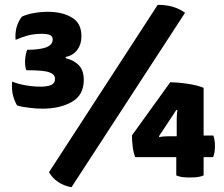

<svg xmlns="http://www.w3.org/2000/svg" viewBox="-20 -745 945 809"><path d="M759.8 -691.4Q736.3 -708 707 -716.8Q678.7 -724.6 644.5 -724.6Q492.2 -490.2 186.5 -19.5Q200.2 4.9 224.6 21.5Q249 38.1 281.2 43.9Q440.4 -201.2 759.8 -691.4ZM837.9 -83Q847.7 -83 877.9 -83Q881.8 -90.8 883.8 -103.5Q885.7 -116.2 885.7 -129.9Q885.7 -142.6 883.8 -155.3Q881.8 -167 878.9 -173.8Q865.2 -173.8 837.9 -173.8Q837.9 -224.6 837.9 -375Q808.6 -386.7 772.5 -391.6Q735.4 -397.5 697.3 -398.4Q643.6 -323.2 536.1 -174.8Q536.1 -151.4 539.1 -127Q542 -102.5 549.8 -83Q607.4 -83 722.7 -83Q722.7 -63.5 722.7 -5.9Q731.4 -2 746.1 1Q760.7 2.9 782.2 2.9Q805.7 2.9 818.4 0Q830.1 -2 837.9 -5.9Q837.9 -31.2 837.9 -83ZM724.6 -170.9Q715.8 -170.9 689.5 -170.9Q678.7 -170.9 668 -169.9Q657.2 -168.9 650.4 -167Q650.4 -168.9 650.4 -171.9Q668 -199.2 722.7 -281.2Q724.6 -281.2 727.5 -281.2Q726.6 -275.4 725.6 -264.6Q724.6 -253.9 724.6 -244.1Q724.6 -219.7 724.6 -170.9ZM90.8 -449.2Q164.1 -449.2 187.5 -440.4Q211.9 -431.6 211.9 -413.1Q211.9 -394.5 195.3 -386.7Q177.7 -379.9 151.4 -379.9Q120.1 -379.9 86.9 -385.7Q53.7 -391.6 31.2 -401.4Q30.3 -392.6 30.3 -383.8Q30.3 -367.2 33.2 -349.6Q39.1 -323.2 51.8 -300.8Q74.2 -293.9 102.5 -291Q130.9 -287.1 158.2 -287.1Q232.4 -287.1 282.2 -315.4Q333 -343.8 333 -408.2Q333 -448.2 312.5 -469.7Q292 -491.2 256.8 -500Q256.8 -502 256.8 -504.9Q289.1 -511.7 305.7 -535.2Q323.2 -558.6 323.2 -591.8Q323.2 -647.5 283.2 -670.9Q243.2 -695.3 181.6 -695.3Q150.4 -695.3 120.1 -689.5Q89.8 -683.6 72.3 -674.8Q55.7 -654.3 48.8 -626Q43 -597.7 45.9 -577.1Q70.3 -587.9 97.7 -595.7Q126 -602.5 155.3 -602.5Q178.7 -602.5 190.4 -597.7Q202.1 -591.8 202.1 -578.1Q202.1 -555.7 172.9 -544.9Q144.5 -535.2 94.7 -535.2Q87.9 -519.5 85.9 -493.2Q84 -467.8 90.8 -449.2Z"/></svg>

Font: cl
Style: Bold
Weight: 400
Designer: Mitja Miklavcic
Version: Version 7.504; 2011; Build 1021